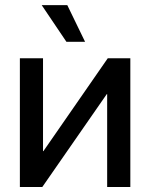

<svg xmlns="http://www.w3.org/2000/svg" viewBox="-20 -749 602 769"><path d="M502 0H409.2V-372.1H407.7L149.4 0H59.6V-515.6H152.3V-143.6H153.8L411.6 -515.6H502ZM246.1 -581.5 147 -728.5H249.5L320.8 -581.5Z"/></svg>

Font: Inter Cardless Display
Style: Regular
Weight: 400
Designer: Rasmus Andersson
Foundry: rsms
Version: Version 4.001;git-9221beed3